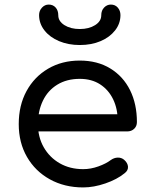

<svg xmlns="http://www.w3.org/2000/svg" viewBox="-20 -816 659 840"><path d="M344 4Q262 4 198 -31.5Q134 -67 98 -129.5Q62 -192 62 -273Q62 -355 96 -417.5Q130 -480 190.5 -515.5Q251 -551 329 -551Q406 -551 462.5 -516.5Q519 -482 549 -421.5Q579 -361 579 -282Q579 -264 567 -252.5Q555 -241 536 -241H126V-316H537L495 -287Q495 -340 475 -381.5Q455 -423 418 -447Q381 -471 329 -471Q272 -471 230.5 -445.5Q189 -420 167.5 -375Q146 -330 146 -273Q146 -216 171.5 -171.5Q197 -127 241.5 -101.5Q286 -76 344 -76Q377 -76 410.5 -88Q444 -100 465 -116Q479 -126 495 -126.5Q511 -127 523 -117Q539 -103 540 -86.5Q541 -70 525 -58Q492 -31 441 -13.5Q390 4 344 4ZM329 -619Q279 -619 238.5 -636Q198 -653 174.5 -683Q151 -713 151 -750Q151 -769 163.5 -782.5Q176 -796 193 -796Q212 -796 223.5 -783Q235 -770 235 -749Q235 -723 262 -706Q289 -689 329 -689Q369 -689 396 -706Q423 -723 423 -749Q423 -770 435.5 -783Q448 -796 465 -796Q484 -796 495.5 -782.5Q507 -769 507 -750Q507 -713 483.5 -683Q460 -653 420 -636Q380 -619 329 -619Z"/></svg>

Font: Comfortaa SemiBold
Style: Regular
Weight: 600
Designer: Johan Aakerlund
Foundry: Johan Aakerlund
Version: Version 3.104; ttfautohint (v1.8.1.43-b0c9)